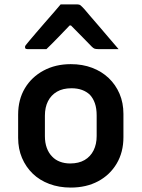

<svg xmlns="http://www.w3.org/2000/svg" viewBox="-20 -837 640 868"><path d="M300 -547Q353 -547 396.5 -530.5Q440 -514 471.5 -484Q503 -454 520.5 -413Q538 -372 538 -322V-217Q538 -149 507.5 -97.5Q477 -46 423.5 -17.5Q370 11 300 11Q247 11 203 -5.5Q159 -22 128 -52Q97 -82 79.5 -123Q62 -164 62 -214V-319Q62 -387 92.5 -438Q123 -489 177 -518Q231 -547 300 -547ZM303 -438Q264 -438 237.5 -422.5Q211 -407 197 -379.5Q183 -352 183 -314V-221Q183 -192 191.5 -168.5Q200 -145 216 -129Q230 -114 251 -106Q272 -98 297 -98Q336 -98 362.5 -113.5Q389 -129 403 -157Q417 -185 417 -222V-315Q417 -347 409 -370Q401 -393 386 -409Q371 -423 350.5 -430.5Q330 -438 303 -438ZM254 -817Q273 -817 292.5 -817Q312 -817 331 -817Q339 -817 344 -813Q349 -809 362 -795Q369 -786 387 -765.5Q405 -745 428 -718Q451 -691 474 -664Q497 -637 516 -615Q493 -615 470 -615Q447 -615 424 -615Q413 -615 407.5 -617Q402 -619 395 -626Q383 -638 354.5 -667.5Q326 -697 280 -743L329 -722H270L317 -745Q273 -699 243.5 -668.5Q214 -638 190 -615H104Q100 -615 97.5 -616Q95 -617 94 -619.5Q93 -622 93 -624Q93 -629 96.5 -633Q100 -637 112 -652Q124 -666 143 -688.5Q162 -711 184 -736Q206 -761 225 -783Q244 -805 254 -817Z"/></svg>

Font: Recursive SemiBold
Style: Regular
Weight: 600
Version: Version 1.085